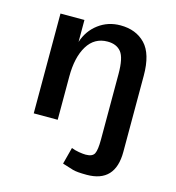

<svg xmlns="http://www.w3.org/2000/svg" viewBox="-110 -614 854 929"><g transform="rotate(15 317.5 -149.5)"><path d="M84 -500H204V-390Q223 -449 270.5 -484.5Q318 -520 380 -520Q458 -520 504.5 -471.5Q551 -423 551 -314V68Q551 221 408 221Q359 221 338.5 215Q318 209 284 198L306 114Q323 121 344 124.5Q365 128 378 128Q412 128 421.5 109Q431 90 431 39V-290Q431 -371 408 -399.5Q385 -428 340 -428Q274 -428 239 -370.5Q204 -313 204 -217V0H84Z"/></g></svg>

Font: Moderustic Med
Style: Regular
Weight: 500
Designer: Tural Alisoy
Foundry: TAFT Foundry
Version: Version 2.110